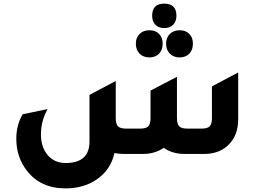

<svg xmlns="http://www.w3.org/2000/svg" viewBox="-20 -850 1425 1060"><path d="M887 -695Q856 -695 838 -713.5Q820 -732 820 -763Q820 -830 887 -830Q954 -830 954 -763Q954 -732 936 -713.5Q918 -695 887 -695ZM805 -533Q771 -533 750.5 -554Q730 -575 730 -609Q730 -642 750.5 -662.5Q771 -683 805 -683Q838 -683 858 -663Q878 -643 878 -609Q878 -574 858 -553.5Q838 -533 805 -533ZM897 -609Q897 -642 917.5 -662.5Q938 -683 972 -683Q1005 -683 1025 -663Q1045 -643 1045 -609Q1045 -574 1025 -553.5Q1005 -533 972 -533Q938 -533 917.5 -554Q897 -575 897 -609ZM1150 -373 1295 -450V-192Q1295 -100 1239 -48Q1191 -2 1112 0H1000Q932 0 884 -34Q839 -2 774 0H663Q639 0 612 -5Q591 89 512 142Q441 190 342 190Q204 190 129 93Q70 18 70 -84Q70 -160 105 -219L243 -248Q206 -182 206 -108Q206 -37 243.5 6.5Q281 50 342 50Q474 50 474 -69V-326L619 -403V-198Q619 -165 631.5 -152.5Q644 -140 676 -140H754Q786 -140 798.5 -152.5Q811 -165 811 -198V-350L957 -426V-198Q957 -165 969.5 -152.5Q982 -140 1014 -140H1093Q1125 -140 1137.5 -152.5Q1150 -165 1150 -198Z"/></svg>

Font: Tajawal ExtraBold
Style: Regular
Weight: 800
Designer: Boutros Fonts
Foundry: Created by Boutros International 2017
Version: Version 1.700